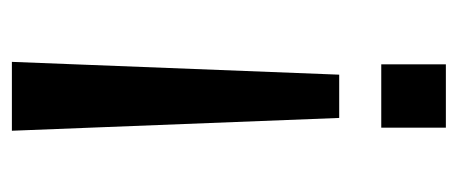

<svg xmlns="http://www.w3.org/2000/svg" viewBox="-238 -514 752 315"><g transform="rotate(-90 137.5 -356.0)"><path d="M102 -175 81 -712H194L173 -175ZM86 0V-106H190V0Z"/></g></svg>

Font: CST
Style: Regular
Weight: 400
Version: Version 1.00